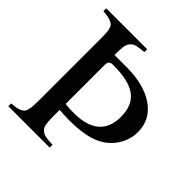

<svg xmlns="http://www.w3.org/2000/svg" viewBox="-181 -790 918 918"><g transform="rotate(45 278.0 -331.0)"><path d="M295.9 -19V0H16.1V-19Q36.6 -21 48.8 -22.9Q61 -24.9 71.3 -29.8Q81.5 -34.7 86.4 -40.3Q91.3 -45.9 94.7 -57.9Q98.1 -69.8 98.9 -83.3Q99.6 -96.7 100.1 -120.1V-553.2Q99.6 -572.8 98.6 -584.7Q97.7 -596.7 94.2 -607.2Q90.8 -617.7 85.9 -622.8Q81.1 -627.9 70.6 -632.3Q60.1 -636.7 48.1 -638.9Q36.1 -641.1 16.1 -643.1V-662.1H293V-643.1Q260.3 -640.1 243.7 -636Q227.1 -631.8 216.8 -618.9Q206.5 -606 204.1 -587.4Q201.7 -568.8 202.1 -532.2H282.2Q402.3 -532.2 472.2 -483.4Q542 -434.6 542 -351.1Q542 -301.8 516.1 -259Q490.2 -216.3 445.8 -191.9Q385.3 -158.2 271 -158.2Q241.2 -158.2 202.1 -161.1V-108.9Q202.6 -79.6 205.8 -63.5Q209 -47.4 220 -37.1Q231 -26.9 247.8 -23.4Q264.6 -20 295.9 -19ZM202.1 -460.9V-201.2Q235.4 -198.2 258.8 -198.2Q433.1 -198.2 433.1 -345.2Q433.1 -422.4 385.3 -458.3Q337.4 -494.1 233.9 -494.1Q214.8 -494.1 208.5 -487.3Q202.1 -480.5 202.1 -460.9Z"/></g></svg>

Font: Accordance
Style: Regular
Weight: 400
Version: Version 1.1 (build May 11, 2018) Miklal Software Solutions, 